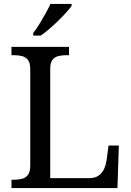

<svg xmlns="http://www.w3.org/2000/svg" viewBox="-20 -951 663 971"><path d="M38 0V-42H51Q74 -42 92.5 -47Q111 -52 122 -67.5Q133 -83 133 -114V-600Q133 -632 122 -647Q111 -662 92.5 -667Q74 -672 51 -672H38V-714H329V-672H316Q294 -672 275.5 -667.5Q257 -663 245.5 -648.5Q234 -634 234 -604V-50H431Q461 -50 479.5 -63.5Q498 -77 507 -98Q516 -119 519 -140L529 -215H581L574 0ZM148 -784Q163 -803 179 -829Q195 -855 210 -882Q225 -909 235 -931H342V-921Q333 -908 315 -888Q297 -868 274.5 -846Q252 -824 229 -804.5Q206 -785 186 -771H148Z"/></svg>

Font: Noto Serif Ethiopic
Style: Regular
Weight: 400
Designer: Monotype Design Team
Foundry: Monotype Imaging Inc.
Version: Version 2.102